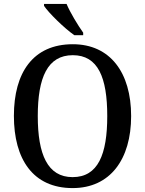

<svg xmlns="http://www.w3.org/2000/svg" viewBox="-20 -951 742 981"><path d="M360 -771H405V-784C378 -822 339 -886 320 -931H205V-921C228 -886 308 -807 360 -771ZM351 10C543 10 650 -137 650 -358C650 -580 543 -725 352 -725C149 -725 51 -580 51 -359C51 -137 149 10 351 10ZM351 -46C223 -46 173 -162 173 -358C173 -555 223 -669 352 -669C481 -669 528 -555 528 -358C528 -162 481 -46 351 -46Z"/></svg>

Font: Noto Serif SemiCondensed Medium
Style: Regular
Weight: 500
Width: 4
Designer: Monotype Design Team
Foundry: Monotype Imaging Inc.
Version: Version 2.014